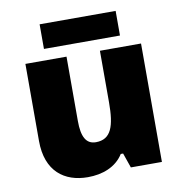

<svg xmlns="http://www.w3.org/2000/svg" viewBox="-82 -797 833 883"><g transform="rotate(-10 335.0 -355.5)"><path d="M516 -721H161V-606H516ZM605 -553H413V-312C413 -202 394 -142 322 -142C276 -142 257 -180 257 -252V-553H65V-193C65 -51 149 10 258 10C326 10 390 -13 425 -69H436L460 0H605Z"/></g></svg>

Font: Noto Sans UI Black
Style: Regular
Weight: 900
Designer: Monotype Design Team
Foundry: Monotype Imaging Inc.
Version: Version 1.901